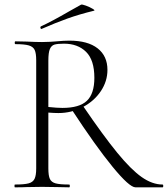

<svg xmlns="http://www.w3.org/2000/svg" viewBox="-20 -802 719 822"><path d="M287 -333 335 -349Q423 -220 482 -148Q541 -76 586.5 -44Q632 -12 676 -12Q679 -12 679 -6Q679 0 676 0H560Q534 0 461.5 -88.5Q389 -177 287 -333ZM440 -503Q440 -454 411.5 -411.5Q383 -369 334.5 -343.5Q286 -318 230 -318Q213 -318 187 -320V-81Q187 -50 193.5 -36Q200 -22 218 -17Q236 -12 276 -12Q279 -12 279 -6Q279 0 276 0Q246 0 228 -1L160 -2L94 -1Q76 0 44 0Q42 0 42 -6Q42 -12 44 -12Q84 -12 102.5 -17Q121 -22 128 -36.5Q135 -51 135 -81V-544Q135 -574 128.5 -588Q122 -602 103.5 -607.5Q85 -613 46 -613Q43 -613 43 -619Q43 -625 46 -625L94 -624Q134 -622 160 -622Q178 -622 194 -623Q210 -624 222 -625Q254 -628 277 -628Q356 -628 398 -595Q440 -562 440 -503ZM254 -615Q226 -615 213 -611Q200 -607 193.5 -592Q187 -577 187 -542V-344Q225 -340 247 -340Q320 -340 352 -370.5Q384 -401 384 -469Q384 -545 348.5 -580Q313 -615 254 -615ZM158 -678Q154 -678 153 -682.5Q152 -687 155 -689Q201 -710 277 -754L327 -782Q331 -784 347.5 -778Q364 -772 376.5 -764.5Q389 -757 382 -756Q320 -741 268.5 -722.5Q217 -704 160 -679Z"/></svg>

Font: Cormorant Unicase Light
Style: Regular
Weight: 300
Designer: Christian Thalmann (Catharsis Fonts)
Foundry: Catharsis Fonts
Version: Version 4.000